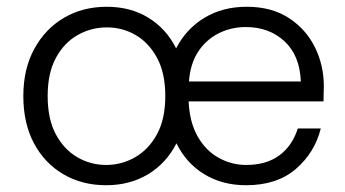

<svg xmlns="http://www.w3.org/2000/svg" viewBox="-20 -536 1021 568"><path d="M294 12Q223 12 167.5 -20.5Q112 -53 80.5 -112Q49 -171 49 -252Q49 -332 81.5 -391.5Q114 -451 169.5 -483.5Q225 -516 296 -516Q366 -516 419 -483.5Q472 -451 501 -393Q531 -451 585 -483.5Q639 -516 710 -516Q783 -516 834 -483Q885 -450 911.5 -396.5Q938 -343 938 -281Q938 -271 937.5 -260.5Q937 -250 937 -236H538Q541 -173 565.5 -131Q590 -89 628 -68.5Q666 -48 708 -48Q768 -48 806.5 -76.5Q845 -105 861 -156H929Q911 -84 855 -36Q799 12 708 12Q638 12 584.5 -20.5Q531 -53 502 -112Q472 -53 418 -20.5Q364 12 294 12ZM539 -295H870Q867 -372 821.5 -414Q776 -456 707 -456Q664 -456 627 -437.5Q590 -419 566.5 -383.5Q543 -348 539 -295ZM294 -48Q340 -48 380 -71Q420 -94 444.5 -139Q469 -184 469 -252Q469 -320 444.5 -365Q420 -410 381 -432.5Q342 -455 296 -455Q250 -455 210 -432.5Q170 -410 145.5 -365Q121 -320 121 -252Q121 -184 145 -139Q169 -94 208.5 -71Q248 -48 294 -48Z"/></svg>

Font: DM Sans Light
Style: Regular
Weight: 300
Designer: Colophon Foundry, Jonny Pinhorn
Foundry: Colophon Foundry
Version: Version 4.004; ttfautohint (v1.8.4.7-5d5b)